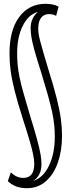

<svg xmlns="http://www.w3.org/2000/svg" viewBox="-20 -769 366 1009"><path d="M122 220Q91 220 67 211.5Q43 203 21 183L37 137Q54 153 70 159.5Q86 166 102 166Q160 166 160 92Q160 72 154.5 44.5Q149 17 136.5 -26.5Q124 -70 101 -141Q73 -229 57.5 -290Q42 -351 36 -397Q30 -443 30 -485Q29 -609 80.5 -679Q132 -749 220 -749Q238 -749 256 -745.5Q274 -742 288 -734L275 -686Q264 -691 255.5 -693Q247 -695 237 -695Q211 -695 196 -675.5Q181 -656 181 -620Q181 -606 183 -591.5Q185 -577 190.5 -555.5Q196 -534 206.5 -498Q217 -462 234 -405Q263 -313 278.5 -250.5Q294 -188 300 -142.5Q306 -97 306 -55Q306 23 284 85.5Q262 148 220.5 184Q179 220 122 220ZM198 92Q198 155 154 182Q207 165 237.5 101.5Q268 38 268 -52Q268 -82 265 -112Q262 -142 254 -180Q246 -218 231.5 -269.5Q217 -321 195 -393Q172 -464 160.5 -506.5Q149 -549 145 -574.5Q141 -600 141 -622Q141 -649 151.5 -670.5Q162 -692 179 -706Q131 -694 100.5 -635Q70 -576 70 -487Q70 -455 73 -425Q76 -395 83.5 -359Q91 -323 105 -274.5Q119 -226 139 -158Q162 -84 174.5 -37.5Q187 9 192.5 39Q198 69 198 92Z"/></svg>

Font: Georama ExtraCondensed Light
Style: Regular
Weight: 300
Width: 2
Designer: Jean-Baptiste Levee
Foundry: Production Type
Version: Version 1.000